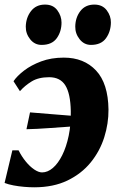

<svg xmlns="http://www.w3.org/2000/svg" viewBox="-21 -807 523 838"><path d="M257.5 -555.5Q345.5 -555.5 398.2 -499.2Q451 -443 452.5 -329Q453 -268 434 -207.8Q415 -147.5 375 -98.2Q335 -49 273.5 -19.2Q212 10.5 128.5 10.5Q108.5 10.5 84.5 8.5Q60.5 6.5 38 2.2Q15.5 -2 -1 -8.5L33 -151H60Q73.5 -124 91.5 -102Q109.5 -80 128.5 -67.2Q147.5 -54.5 162.5 -54.5Q187 -54.5 209.8 -74Q232.5 -93.5 250.5 -129.5Q268.5 -165.5 278.8 -214.5Q289 -263.5 288 -322.5Q286.5 -398.5 264.2 -434.2Q242 -470 193.5 -470Q147 -470 117 -451.5Q87 -433 66 -409L38 -452.5Q53 -475 83.8 -498.8Q114.5 -522.5 158.5 -539Q202.5 -555.5 257.5 -555.5ZM94.5 -243 110 -316.5Q164 -312 213.8 -308Q263.5 -304 320 -299.5L308 -256Q241.5 -251.5 191 -247.8Q140.5 -244 94.5 -243ZM160.5 -611Q130 -611 110.5 -635.8Q91 -660.5 91.5 -691Q92.5 -730.5 114.5 -758.8Q136.5 -787 175.5 -787Q211 -787 229.2 -762.2Q247.5 -737.5 247.5 -708.5Q247.5 -669 226.5 -640Q205.5 -611 160.5 -611ZM376 -611Q346 -611 326.5 -635.8Q307 -660.5 307.5 -691Q308 -730.5 329.8 -758.8Q351.5 -787 391 -787Q426 -787 444.8 -762.2Q463.5 -737.5 463 -708.5Q462.5 -669 441.5 -640Q420.5 -611 376 -611Z"/></svg>

Font: Merriweather 48pt Black
Style: Italic
Weight: 900
Italic angle: -7.8°
Version: Version 2.101